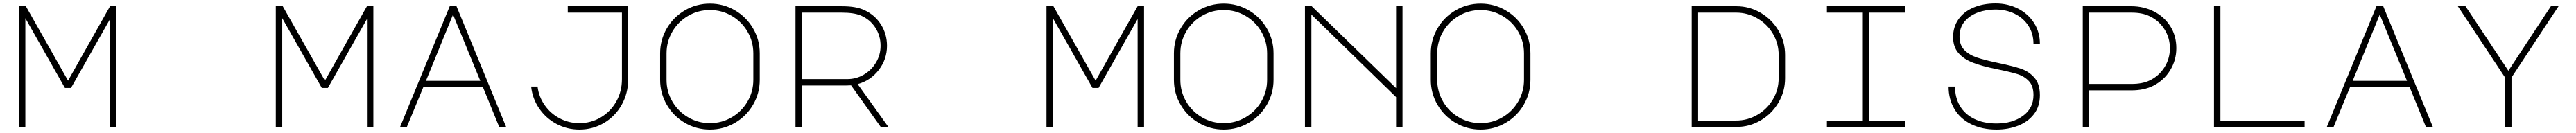

<svg xmlns="http://www.w3.org/2000/svg" viewBox="-20 -732 14840 767"><path d="M126 0H89V-696H129L372 -267L614 -696H651V0H614V-622L389 -225H354L126 -627Z M1606 0H1569V-696H1609L1852 -267L2094 -696H2131V0H2094V-622L1869 -225H1834L1606 -627Z M2571 -696H2610L2896 0H2856L2762 -230H2419L2324 0H2285ZM2434 -266H2747L2590 -648Z M3040 -233H3077Q3084 -174 3118 -125.5Q3152 -77 3204.5 -49.5Q3257 -22 3318 -22Q3385 -22 3441 -55Q3497 -88 3530 -146Q3563 -204 3563 -276V-659H3251V-696H3599V-276Q3599 -194 3561.5 -127.5Q3524 -61 3459.5 -23Q3395 15 3318 15Q3247 15 3186 -17.5Q3125 -50 3086 -107Q3047 -164 3040 -233Z M4357 -424V-272Q4357 -194 4318.5 -128Q4280 -62 4214 -23.5Q4148 15 4070 15Q3992 15 3926 -23.5Q3860 -62 3821.5 -128Q3783 -194 3783 -272V-424Q3783 -502 3821.5 -568Q3860 -634 3926 -672.5Q3992 -711 4070 -711Q4148 -711 4214 -672.5Q4280 -634 4318.5 -568Q4357 -502 4357 -424ZM4070 -22Q4138 -22 4195.5 -55.5Q4253 -89 4286.5 -146.5Q4320 -204 4320 -272V-424Q4320 -492 4286.5 -549.5Q4253 -607 4195.5 -640.5Q4138 -674 4070 -674Q4002 -674 3944.5 -640.5Q3887 -607 3853.5 -549.5Q3820 -492 3820 -424V-272Q3820 -204 3853.5 -146.5Q3887 -89 3944.5 -55.5Q4002 -22 4070 -22Z M5090 -468Q5090 -390 5042.5 -328.5Q4995 -267 4921 -247L5098 0H5054L4883 -240L4851 -239H4600V0H4563V-696H4828Q4872 -696 4903.5 -690.5Q4935 -685 4961 -673Q5021 -645 5055.5 -590Q5090 -535 5090 -468ZM4861 -276Q4913 -276 4957 -302Q5001 -328 5027 -372Q5053 -416 5053 -468Q5053 -526 5022.5 -573Q4992 -620 4938 -643Q4899 -659 4828 -659H4600V-276Z M6046 0H6009V-696H6049L6292 -267L6534 -696H6571V0H6534V-622L6309 -225H6274L6046 -627Z M7317 -424V-272Q7317 -194 7278.5 -128Q7240 -62 7174 -23.5Q7108 15 7030 15Q6952 15 6886 -23.5Q6820 -62 6781.5 -128Q6743 -194 6743 -272V-424Q6743 -502 6781.5 -568Q6820 -634 6886 -672.5Q6952 -711 7030 -711Q7108 -711 7174 -672.5Q7240 -634 7278.5 -568Q7317 -502 7317 -424ZM7030 -22Q7098 -22 7155.5 -55.5Q7213 -89 7246.5 -146.5Q7280 -204 7280 -272V-424Q7280 -492 7246.5 -549.5Q7213 -607 7155.5 -640.5Q7098 -674 7030 -674Q6962 -674 6904.5 -640.5Q6847 -607 6813.5 -549.5Q6780 -492 6780 -424V-272Q6780 -204 6813.5 -146.5Q6847 -89 6904.5 -55.5Q6962 -22 7030 -22Z M7498 0V-696H7537L8023 -224V-696H8060V0H8023V-172L7535 -648V0Z M8797 -424V-272Q8797 -194 8758.5 -128Q8720 -62 8654 -23.5Q8588 15 8510 15Q8432 15 8366 -23.5Q8300 -62 8261.5 -128Q8223 -194 8223 -272V-424Q8223 -502 8261.5 -568Q8300 -634 8366 -672.5Q8432 -711 8510 -711Q8588 -711 8654 -672.5Q8720 -634 8758.5 -568Q8797 -502 8797 -424ZM8510 -22Q8578 -22 8635.5 -55.5Q8693 -89 8726.5 -146.5Q8760 -204 8760 -272V-424Q8760 -492 8726.5 -549.5Q8693 -607 8635.5 -640.5Q8578 -674 8510 -674Q8442 -674 8384.5 -640.5Q8327 -607 8293.5 -549.5Q8260 -492 8260 -424V-272Q8260 -204 8293.5 -146.5Q8327 -89 8384.5 -55.5Q8442 -22 8510 -22Z M10264 -415V-281Q10264 -205 10226 -140.5Q10188 -76 10123.5 -38Q10059 0 9983 0H9726V-696H9983Q10059 -696 10123.5 -658Q10188 -620 10226 -555.5Q10264 -491 10264 -415ZM10227 -415Q10227 -481 10194 -537Q10161 -593 10104.5 -626Q10048 -659 9982 -659H9763V-37H9982Q10048 -37 10104.5 -70Q10161 -103 10194 -159Q10227 -215 10227 -281Z M10956 -696V-659H10748V-37H10956V0H10505V-37H10712V-659H10505V-696Z M11232 -518Q11232 -576 11262.5 -620Q11293 -664 11348.5 -688Q11404 -712 11477 -712Q11547 -712 11605.5 -682.5Q11664 -653 11698 -600Q11732 -547 11732 -479H11695Q11695 -538 11666 -583Q11637 -628 11587 -652.5Q11537 -677 11476 -677Q11422 -677 11375 -660Q11328 -643 11298.5 -608Q11269 -573 11269 -520Q11269 -472 11297 -443.5Q11325 -415 11370 -400Q11415 -385 11496 -368Q11578 -351 11623.5 -335.5Q11669 -320 11700.5 -284Q11732 -248 11732 -183Q11732 -118 11697.5 -73.5Q11663 -29 11606 -7Q11549 15 11482 15Q11399 15 11336 -16Q11273 -47 11239.5 -103.5Q11206 -160 11206 -233H11243Q11243 -169 11271.5 -121Q11300 -73 11354 -46.5Q11408 -20 11482 -20Q11574 -20 11634.5 -64Q11695 -108 11695 -184Q11695 -236 11669 -264Q11643 -292 11603.5 -304.5Q11564 -317 11485 -333Q11400 -350 11346.5 -370.5Q11293 -391 11262.5 -426.5Q11232 -462 11232 -518Z M12016 0H11979V-696H12259Q12329 -696 12388.5 -666Q12448 -636 12483 -581Q12518 -526 12518 -454Q12518 -385 12482.5 -327Q12447 -269 12386 -238Q12333 -211 12259 -211H12016ZM12016 -248H12259Q12323 -248 12364 -268Q12417 -293 12449 -343Q12481 -393 12481 -454Q12481 -514 12449 -564Q12417 -614 12363 -639Q12322 -659 12259 -659H12016Z M12735 0V-696H12772V-37H13257V0Z M13671 -696H13710L13996 0H13956L13862 -230H13519L13424 0H13385ZM13534 -266H13847L13690 -648Z M14184 -696 14431 -324 14676 -696H14720L14449 -285V0H14412V-285L14140 -696Z"/></svg>

Font: M Major Mono Display
Style: Regular
Weight: 400
Designer: Emre Parlak
Foundry: Emre Parlak
Version: Version 2.000; ttfautohint (v1.8) -l 8 -r 50 -G 200 -x 14 -D